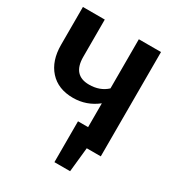

<svg xmlns="http://www.w3.org/2000/svg" viewBox="-199 -816 1016 1103"><g transform="rotate(30 308.5 -265.0)"><path d="M397 -692H544V0H451L434 162H330V-109H397V-267Q326 -211 237 -211Q138 -211 82 -273Q26 -335 26 -441V-692H171V-445Q171 -323 279 -323Q351 -323 397 -366Z"/></g></svg>

Font: Fira Sans SemiBold
Style: Regular
Weight: 600
Designer: bBox Type GmbH & Carrois Corporate GbR & Edenspiekermann AG
Foundry: bBox Type GmbH & Carrois Corporate GbR & Edenspiekermann AG
Version: Version 4.301;PS 004.301;hotconv 1.0.88;makeotf.lib2.5.64775